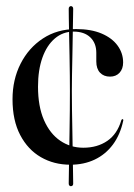

<svg xmlns="http://www.w3.org/2000/svg" viewBox="-20 -544 450 644"><path d="M221 -238Q221 -211.5 221.5 -175.2Q222 -139 222.8 -100Q223.5 -61 224 -25.2Q224.5 10.5 225 36.5Q225.5 62.5 225.5 72Q225.5 76 223.5 78.2Q221.5 80.5 217.5 80.5Q215 80.5 212.8 78.5Q210.5 76.5 210.5 71.5Q210.5 62.5 211 36.8Q211.5 11 212 -24.5Q212.5 -60 213.2 -99.2Q214 -138.5 214.2 -174.8Q214.5 -211 214.5 -238Q214.5 -258.5 214.2 -290.5Q214 -322.5 213.2 -358Q212.5 -393.5 211.8 -426.8Q211 -460 210.8 -483.8Q210.5 -507.5 210.5 -514.5Q210.5 -519 212.8 -521.2Q215 -523.5 218 -523.5Q221 -523.5 223.2 -521.2Q225.5 -519 225.5 -514.5Q225.5 -507.5 225 -483.8Q224.5 -460 224 -426.8Q223.5 -393.5 222.8 -358Q222 -322.5 221.5 -290.8Q221 -259 221 -238ZM393 -334.5Q393 -313 381 -300Q369 -287 349 -287Q328 -287 315.5 -300.2Q303 -313.5 303 -338V-367Q303 -399.5 282.8 -418.8Q262.5 -438 227 -438Q191 -438 164 -415Q137 -392 122.2 -350.5Q107.5 -309 107.5 -253.5Q107.5 -187 127.5 -141.2Q147.5 -95.5 182 -72Q216.5 -48.5 259.5 -48.5Q306.5 -48.5 340 -71.5Q373.5 -94.5 387 -141Q388 -143 389 -143.8Q390 -144.5 391 -144.5Q392.5 -144 393.2 -142.8Q394 -141.5 393.5 -140Q383.5 -92.5 358.8 -59.2Q334 -26 297.8 -8.8Q261.5 8.5 216 8.5Q161 8.5 117.2 -16.8Q73.5 -42 47.8 -91Q22 -140 22 -211Q22 -277 49 -330.2Q76 -383.5 124 -415Q172 -446.5 235 -446.5Q285.5 -446.5 320.8 -431.5Q356 -416.5 374.5 -391Q393 -365.5 393 -334.5Z"/></svg>

Font: Fraunces 96pt
Style: Regular
Weight: 400
Version: Version 1.000;[b76b70a41]